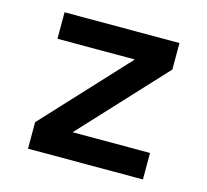

<svg xmlns="http://www.w3.org/2000/svg" viewBox="-82 -613 763 707"><g transform="rotate(15 300.0 -260.0)"><path d="M81 0V-101L376 -419H81V-520H519V-419L224 -101H519V0Z"/></g></svg>

Font: Iosevka Custom Extended
Style: Bold
Weight: 700
Width: 7
Monospace: yes
Designer: Belleve Invis
Foundry: Belleve Invis
Version: Version 11.2.4; ttfautohint (v1.8.4)